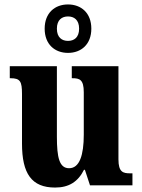

<svg xmlns="http://www.w3.org/2000/svg" viewBox="-20 -834 639 864"><path d="M286 -596C345 -596 391 -634 391 -705C391 -776 345 -814 286 -814C227 -814 181 -776 181 -705C181 -634 227 -596 286 -596ZM286 -650C259 -650 236 -665 236 -705C236 -745 259 -760 286 -760C313 -760 336 -745 336 -705C336 -665 313 -650 286 -650ZM228 10C290 10 331 -16 358 -70H362L385 0H576V-54H566C534 -54 513 -59 513 -117V-536H303V-482H306C338 -482 357 -476 357 -419V-228C357 -136 338 -77 291 -77C247 -77 236 -125 236 -219V-536H24V-482H27C71 -482 79 -468 79 -411V-188C79 -53 122 10 228 10Z"/></svg>

Font: Noto Serif Khmer Condensed ExtraBold
Style: Regular
Weight: 800
Width: 3
Designer: Danh Hong and the Monotype Design Team
Foundry: Monotype Imaging Inc.
Version: Version 2.004